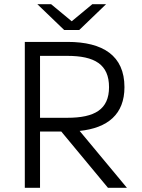

<svg xmlns="http://www.w3.org/2000/svg" viewBox="-20 -901 679 921"><path d="M99 0H172V-270H274L498 0H589L362 -273C497 -287 577 -353 577 -483C577 -634 474 -700 304 -700H99ZM303 -336H172V-633H303C434 -633 503 -592 503 -483C503 -376 434 -336 303 -336ZM288 -757H360L489 -881H423L324 -799L225 -881H159Z"/></svg>

Font: Chess Sans
Style: Regular
Weight: 400
Designer: Wolf Bōese
Foundry: Wolf Bōese
Version: Version 7.223;Glyphs 3.3 (3306)